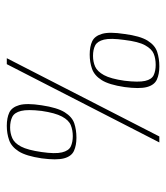

<svg xmlns="http://www.w3.org/2000/svg" viewBox="19 -520 500 579"><g transform="rotate(-90 269.5 -230.0)"><path d="M384 -460 148 0H130L366 -460ZM457 -105Q451 -58 437 -35.5Q423 -13 403 -6.5Q383 0 359 0Q336 0 319.5 -7.5Q303 -15 297 -37.5Q291 -60 297 -105Q304 -152 318 -174Q332 -196 352 -203Q372 -210 395 -210Q419 -210 435 -202.5Q451 -195 457.5 -172.5Q464 -150 457 -105ZM439 -105Q445 -147 440 -167Q435 -187 422.5 -193.5Q410 -200 391 -200Q373 -200 358.5 -193.5Q344 -187 333 -167Q322 -147 316 -105Q311 -63 315.5 -43Q320 -23 333 -17Q346 -11 364 -11Q383 -11 397.5 -17Q412 -23 423 -43Q434 -63 439 -105ZM242 -355Q235 -308 221 -285.5Q207 -263 187.5 -256.5Q168 -250 144 -250Q121 -250 104.5 -257.5Q88 -265 82 -287.5Q76 -310 82 -355Q89 -402 103 -424Q117 -446 137 -453Q157 -460 180 -460Q204 -460 220 -452.5Q236 -445 242.5 -422.5Q249 -400 242 -355ZM225 -355Q230 -397 225 -417Q220 -437 207 -443.5Q194 -450 175 -450Q158 -450 143 -443.5Q128 -437 117.5 -417Q107 -397 101 -355Q95 -314 100 -293.5Q105 -273 118 -267Q131 -261 149 -261Q167 -261 182 -267Q197 -273 208 -293.5Q219 -314 225 -355Z"/></g></svg>

Font: Genos Thin
Style: Italic
Weight: 100
Italic angle: -8°
Designer: Robert E. Leuschke
Foundry: Robert E. Leuschke
Version: Version 1.010